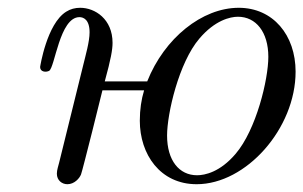

<svg xmlns="http://www.w3.org/2000/svg" viewBox="-20 -462 779 493"><path d="M83 -290C83 -277 98 -276 106 -280C121 -288 133 -418 184 -418C194 -418 210 -412 210 -379C210 -355 200 -321 193 -292L132 -45C130 -36 126 -26 126 -16C126 1 139 11 153 11C171 11 184 -4 188 -14C192 -24 243 -229 243 -230H350C343 -207 339 -181 339 -152C339 -66 391 11 485 11C612 11 739 -132 739 -278C739 -372 681 -442 593 -442C499 -442 402 -364 358 -253H249C265 -311 269 -335 269 -352C269 -413 224 -442 186 -442C173 -442 161 -439 150 -432C100 -401 83 -290 83 -290ZM409 -114C409 -170 439 -301 492 -363C532 -410 571 -419 591 -419C637 -419 669 -380 669 -316C669 -258 638 -129 585 -67C545 -20 506 -12 486 -12C440 -12 409 -50 409 -114Z"/></svg>

Font: CMU Serif
Style: Italic
Weight: 500
Italic angle: -14.04°
Version: Version 0.7.0